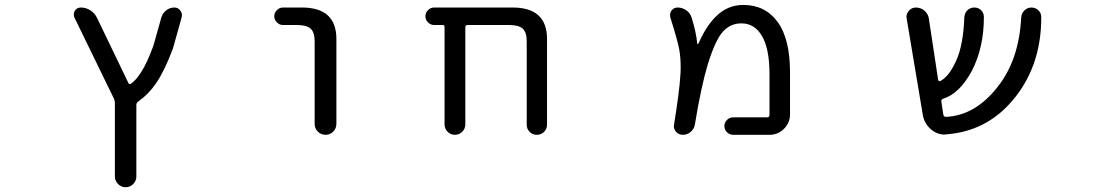

<svg xmlns="http://www.w3.org/2000/svg" viewBox="-20 -578 4540 794"><path d="M510.7 -235.4Q514.6 -226.6 522.5 -232.4Q543 -247.1 563.5 -279.3Q587.9 -316.4 614.3 -388.7L647.5 -506.8Q653.3 -524.4 668 -535.6Q682.6 -546.9 701.2 -546.9Q716.8 -546.9 725.6 -534.2Q732.4 -525.4 732.4 -515.6Q732.4 -511.7 731.4 -506.8L695.3 -377.9Q661.1 -286.1 626 -234.4Q593.8 -187.5 551.8 -158.2Q543.9 -153.3 543.9 -143.6V152.3Q543.9 169.9 530.8 183.1Q517.6 196.3 499.5 196.3Q481.4 196.3 468.3 183.1Q455.1 169.9 455.1 152.3V-151.4Q455.1 -161.1 451.2 -169.9L288.1 -504.9Q285.2 -511.7 285.2 -517.6Q285.2 -525.4 289.1 -533.2Q297.9 -546.9 314.5 -546.9Q335 -546.9 353 -535.6Q371.1 -524.4 380.9 -504.9Z M1150.4 -474.6Q1135.7 -474.6 1125 -485.4Q1114.3 -496.1 1114.3 -510.7Q1114.3 -525.4 1125 -536.1Q1135.7 -546.9 1150.4 -546.9H1228.5Q1371.1 -546.9 1371.1 -417V-65.4Q1371.1 -46.9 1357.9 -33.7Q1344.7 -20.5 1326.2 -20.5Q1307.6 -20.5 1294.4 -33.7Q1281.2 -46.9 1281.2 -65.4V-407.2Q1281.2 -444.3 1264.6 -459.5Q1248 -474.6 1207 -474.6Z M2158.2 -407.2Q2158.2 -444.3 2141.6 -459.5Q2125 -474.6 2085 -474.6H1914.1Q1904.3 -474.6 1904.3 -464.8V-63.5Q1904.3 -45.9 1891.6 -33.2Q1878.9 -20.5 1861.3 -20.5Q1843.8 -20.5 1831.1 -33.2Q1818.4 -45.9 1818.4 -63.5V-466.8Q1818.4 -474.6 1810.5 -474.6H1775.4Q1760.7 -474.6 1750 -485.4Q1739.3 -496.1 1739.3 -510.7Q1739.3 -525.4 1750 -536.1Q1760.7 -546.9 1775.4 -546.9H2099.6Q2242.2 -546.9 2242.2 -417V-62.5Q2242.2 -44.9 2230 -32.7Q2217.8 -20.5 2200.2 -20.5Q2182.6 -20.5 2170.4 -32.7Q2158.2 -44.9 2158.2 -62.5Z M3011.7 -20.5Q2997.1 -20.5 2986.3 -31.2Q2975.6 -42 2975.6 -56.6Q2975.6 -71.3 2986.3 -82Q2997.1 -92.8 3011.7 -92.8H3152.3Q3162.1 -92.8 3162.1 -102.5V-272.5Q3162.1 -376 3131.3 -428.7Q3100.6 -481.4 3045.9 -481.4Q3001 -481.4 2969.7 -447.3Q2938.5 -413.1 2907.2 -312.5Q2879.9 -222.7 2853.5 -62.5Q2850.6 -44.9 2836.4 -32.7Q2822.3 -20.5 2803.7 -20.5Q2787.1 -20.5 2775.4 -33.2Q2766.6 -43.9 2766.6 -56.6Q2766.6 -59.6 2767.6 -63.5Q2790 -204.1 2793 -259.8Q2794.9 -280.3 2794.9 -298.8Q2794.9 -338.9 2789.1 -373Q2781.2 -414.1 2752 -505.9Q2751 -510.7 2751 -515.6Q2751 -525.4 2756.8 -534.2Q2766.6 -546.9 2782.2 -546.9Q2801.8 -546.9 2817.9 -535.6Q2834 -524.4 2839.8 -505.9Q2858.4 -448.2 2863.3 -398.4Q2863.3 -396.5 2865.2 -396Q2867.2 -395.5 2868.2 -397.5Q2900.4 -470.7 2941.4 -510.7Q2989.3 -557.6 3053.7 -557.6Q3144.5 -557.6 3195.8 -487.3Q3247.1 -417 3247.1 -278.3V-105.5Q3247.1 -70.3 3222.2 -45.4Q3197.3 -20.5 3162.1 -20.5Z M4275.4 -534.2Q4286.1 -523.4 4286.1 -506.8Q4286.1 -300.8 4166 -161.1Q4058.6 -35.2 3894.5 -22.5Q3890.6 -21.5 3886.7 -21.5Q3855.5 -21.5 3830.1 -43Q3801.8 -67.4 3795.9 -104.5L3729.5 -501Q3728.5 -504.9 3728.5 -507.8Q3728.5 -521.5 3738.3 -533.2Q3750 -546.9 3767.6 -546.9Q3788.1 -546.9 3803.2 -533.7Q3818.4 -520.5 3821.3 -501L3859.4 -249Q3859.4 -245.1 3862.8 -243.2Q3866.2 -241.2 3869.1 -243.2Q3906.2 -262.7 3935.5 -330.1Q3963.9 -394.5 3967.8 -505.9Q3968.8 -523.4 3980.5 -535.2Q3992.2 -546.9 4009.3 -546.9Q4026.4 -546.9 4038.1 -535.2Q4048.8 -523.4 4048.8 -507.8Q4048.8 -379.9 3998 -283.2Q3948.2 -191.4 3880.9 -169.9Q3871.1 -167 3873 -157.2L3880.9 -104.5Q3882.8 -94.7 3892.6 -94.7Q4013.7 -100.6 4106.4 -219.7Q4194.3 -331.1 4203.1 -505.9Q4204.1 -522.5 4216.3 -534.7Q4228.5 -546.9 4245.6 -546.9Q4262.7 -546.9 4275.4 -534.2Z"/></svg>

Font: Rounded-X Mgen+ 2m regular
Style: Regular
Weight: 400
Designer: [Source Han Sans]
Ryoko NISHIZUKA  (kana & ideographs); Paul D. Hunt (Latin, Greek & Cyrillic); Wenlong ZHANG  (bopomofo
Version: Version 1.059.20150602